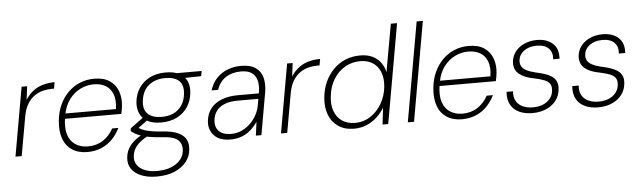

<svg xmlns="http://www.w3.org/2000/svg" viewBox="-55 -937 4633 1386"><g transform="rotate(-5 2262.0 -244.0)"><path d="M27 0 115 -499H155L143 -402Q167 -440 198.5 -464Q230 -488 269.5 -499.5Q309 -511 355 -511L347 -465H332Q302 -465 269 -457.5Q236 -450 206 -429.5Q176 -409 154 -373.5Q132 -338 122 -281L72 0Z M548 12Q482 12 437 -18Q392 -48 373 -102Q354 -156 361 -229Q367 -293 390.5 -344.5Q414 -396 451.5 -433.5Q489 -471 537 -491Q585 -511 641 -511Q711 -511 753.5 -482Q796 -453 813.5 -405Q831 -357 825 -300Q824 -286 821 -270.5Q818 -255 815 -241H394L401 -279H779Q789 -343 773 -385.5Q757 -428 721.5 -449.5Q686 -471 634 -471Q586 -471 539.5 -449Q493 -427 458.5 -382Q424 -337 411 -267L408 -249Q396 -177 411 -128Q426 -79 464 -53.5Q502 -28 555 -28Q618 -28 664.5 -58.5Q711 -89 740 -142H785Q763 -97 729.5 -62Q696 -27 650 -7.5Q604 12 548 12Z M1030 232Q967 232 920 213Q873 194 849 159.5Q825 125 830 77Q833 45 846.5 18Q860 -9 886.5 -33.5Q913 -58 955 -82L991 -65Q935 -35 908.5 -2.5Q882 30 878 70Q874 107 892.5 134.5Q911 162 948 177Q985 192 1036 192Q1121 192 1174.5 156Q1228 120 1234 62Q1239 15 1209.5 -14Q1180 -43 1092 -48Q1043 -51 1007.5 -57Q972 -63 946.5 -71.5Q921 -80 903 -90Q885 -100 871 -112L875 -132L974 -205L1012 -190L910 -114L913 -138Q927 -131 940.5 -123Q954 -115 972.5 -109Q991 -103 1021 -97.5Q1051 -92 1098 -89Q1173 -84 1214.5 -64Q1256 -44 1271 -12.5Q1286 19 1281 58Q1278 105 1247.5 144.5Q1217 184 1162.5 208Q1108 232 1030 232ZM1096 -154Q1035 -154 997 -175.5Q959 -197 943 -234Q927 -271 931 -317Q937 -374 966 -417.5Q995 -461 1044 -486Q1093 -511 1159 -511Q1222 -511 1260 -490Q1298 -469 1314 -432Q1330 -395 1324 -347Q1319 -293 1290.5 -249Q1262 -205 1213 -179.5Q1164 -154 1096 -154ZM1104 -194Q1181 -194 1226 -235Q1271 -276 1278 -344Q1286 -408 1253.5 -439.5Q1221 -471 1152 -471Q1081 -471 1033.5 -432.5Q986 -394 978 -321Q970 -258 1004 -226Q1038 -194 1104 -194ZM1238 -459 1228 -499H1420L1413 -462Z M1583 12Q1528 12 1493.5 -8.5Q1459 -29 1444 -62.5Q1429 -96 1433 -134Q1439 -190 1469 -227Q1499 -264 1549 -283Q1599 -302 1665 -302H1817Q1827 -357 1817.5 -394Q1808 -431 1780 -451Q1752 -471 1702 -471Q1638 -471 1592.5 -442Q1547 -413 1526 -353H1479Q1496 -407 1530 -442Q1564 -477 1609.5 -494Q1655 -511 1705 -511Q1773 -511 1811 -484.5Q1849 -458 1861 -412Q1873 -366 1863 -306L1809 0H1769L1782 -99Q1771 -82 1753.5 -62.5Q1736 -43 1712 -26Q1688 -9 1656 1.5Q1624 12 1583 12ZM1593 -28Q1636 -28 1671.5 -45Q1707 -62 1734 -89Q1761 -116 1778 -148.5Q1795 -181 1801 -212L1810 -263H1660Q1602 -263 1563.5 -247Q1525 -231 1505 -203Q1485 -175 1481 -138Q1475 -89 1503.5 -58.5Q1532 -28 1593 -28Z M1951 0 2039 -499H2079L2067 -402Q2091 -440 2122.5 -464Q2154 -488 2193.5 -499.5Q2233 -511 2279 -511L2271 -465H2256Q2226 -465 2193 -457.5Q2160 -450 2130 -429.5Q2100 -409 2078 -373.5Q2056 -338 2046 -281L1996 0Z M2481 12Q2412 12 2365.5 -20Q2319 -52 2298.5 -107Q2278 -162 2285 -231Q2291 -292 2314 -343Q2337 -394 2374.5 -432Q2412 -470 2461 -490.5Q2510 -511 2568 -511Q2643 -511 2689 -473.5Q2735 -436 2748 -374L2810 -720H2855L2728 0H2687L2701 -121Q2679 -84 2646.5 -54Q2614 -24 2572 -6Q2530 12 2481 12ZM2491 -29Q2552 -29 2601.5 -61Q2651 -93 2683.5 -148Q2716 -203 2723 -270Q2729 -330 2712 -375Q2695 -420 2657.5 -445Q2620 -470 2566 -470Q2505 -470 2454.5 -440.5Q2404 -411 2371.5 -357.5Q2339 -304 2332 -233Q2325 -173 2342.5 -126.5Q2360 -80 2398.5 -54.5Q2437 -29 2491 -29Z M2870 0 2997 -720H3042L2915 0Z M3262 12Q3196 12 3151 -18Q3106 -48 3087 -102Q3068 -156 3075 -229Q3081 -293 3104.5 -344.5Q3128 -396 3165.5 -433.5Q3203 -471 3251 -491Q3299 -511 3355 -511Q3425 -511 3467.5 -482Q3510 -453 3527.5 -405Q3545 -357 3539 -300Q3538 -286 3535 -270.5Q3532 -255 3529 -241H3108L3115 -279H3493Q3503 -343 3487 -385.5Q3471 -428 3435.5 -449.5Q3400 -471 3348 -471Q3300 -471 3253.5 -449Q3207 -427 3172.5 -382Q3138 -337 3125 -267L3122 -249Q3110 -177 3125 -128Q3140 -79 3178 -53.5Q3216 -28 3269 -28Q3332 -28 3378.5 -58.5Q3425 -89 3454 -142H3499Q3477 -97 3443.5 -62Q3410 -27 3364 -7.5Q3318 12 3262 12Z M3773 12Q3718 12 3677 -7Q3636 -26 3615.5 -63.5Q3595 -101 3599 -157H3646Q3642 -117 3657.5 -88Q3673 -59 3705 -44Q3737 -29 3780 -29Q3821 -29 3852.5 -42Q3884 -55 3904 -79.5Q3924 -104 3927 -136Q3931 -169 3918 -187.5Q3905 -206 3876.5 -217Q3848 -228 3805 -237Q3771 -243 3744 -254Q3717 -265 3698 -280.5Q3679 -296 3670.5 -318Q3662 -340 3664 -369Q3668 -410 3692.5 -442Q3717 -474 3758 -492.5Q3799 -511 3850 -511Q3921 -511 3963.5 -473Q4006 -435 4001 -362H3955Q3960 -411 3931.5 -440.5Q3903 -470 3845 -470Q3788 -470 3752 -443Q3716 -416 3712 -375Q3710 -351 3719.5 -333Q3729 -315 3754 -301.5Q3779 -288 3821 -278Q3855 -271 3884.5 -261.5Q3914 -252 3935.5 -237.5Q3957 -223 3968 -200Q3979 -177 3975 -142Q3971 -97 3944.5 -62Q3918 -27 3873.5 -7.5Q3829 12 3773 12Z M4249 12Q4194 12 4153 -7Q4112 -26 4091.5 -63.5Q4071 -101 4075 -157H4122Q4118 -117 4133.5 -88Q4149 -59 4181 -44Q4213 -29 4256 -29Q4297 -29 4328.5 -42Q4360 -55 4380 -79.5Q4400 -104 4403 -136Q4407 -169 4394 -187.5Q4381 -206 4352.5 -217Q4324 -228 4281 -237Q4247 -243 4220 -254Q4193 -265 4174 -280.5Q4155 -296 4146.5 -318Q4138 -340 4140 -369Q4144 -410 4168.5 -442Q4193 -474 4234 -492.5Q4275 -511 4326 -511Q4397 -511 4439.5 -473Q4482 -435 4477 -362H4431Q4436 -411 4407.5 -440.5Q4379 -470 4321 -470Q4264 -470 4228 -443Q4192 -416 4188 -375Q4186 -351 4195.5 -333Q4205 -315 4230 -301.5Q4255 -288 4297 -278Q4331 -271 4360.5 -261.5Q4390 -252 4411.5 -237.5Q4433 -223 4444 -200Q4455 -177 4451 -142Q4447 -97 4420.5 -62Q4394 -27 4349.5 -7.5Q4305 12 4249 12Z"/></g></svg>

Font: DM Sans 20pt ExtraLight
Style: Italic
Weight: 250
Italic angle: -10°
Version: Version 4.004;gftools[0.9.30]